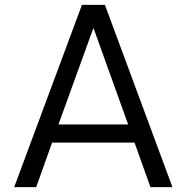

<svg xmlns="http://www.w3.org/2000/svg" viewBox="-20 -765 763 785"><path d="M38 0 315 -745H409L685 0H595L530 -182H193L128 0ZM219 -256H504L362 -651Z"/></svg>

Font: Plus Jakarta Text Light
Style: Regular
Weight: 300
Designer: Gumpita Rahayu
Foundry: Tokotype Studio
Version: Version 1.000